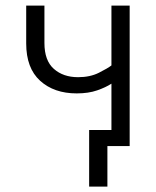

<svg xmlns="http://www.w3.org/2000/svg" viewBox="-20 -528 564 694"><path d="M257.3 -190.4Q175.3 -190.4 125 -236.1Q74.7 -281.7 74.7 -371.1V-507.8H140.6V-372.6Q140.6 -309.1 174.6 -279.1Q208.5 -249 262.2 -249Q305.7 -249 337.6 -265.1Q369.6 -281.2 382.8 -291.5V-507.8H448.7V0H368.2V146.5H302.2V-58.1H382.8V-225.6Q362.8 -212.4 331.3 -201.4Q299.8 -190.4 257.3 -190.4Z"/></svg>

Font: Giphurs Light
Style: Regular
Weight: 300
Version: Version 0.920; ttfautohint (v1.8.4.7-5d5b)